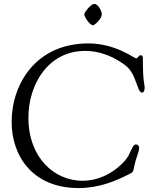

<svg xmlns="http://www.w3.org/2000/svg" viewBox="-20 -930 802 973"><path d="M407 -857C407 -844 436 -802 451 -802C461 -802 496 -836 496 -857C496 -873 478 -910 458 -910C439 -910 407 -866 407 -857ZM39 -312C39 -140 145 23 378 23C482 23 567 -12 645 -53C660 -61 656 -79 668 -118C674 -139 685 -164 685 -180C685 -197 671 -198 669 -198C648 -198 644 -150 614 -117C552 -47 473 -14 398 -14C256 -14 124 -130 124 -334C124 -501 223 -672 412 -672C472 -672 537 -653 600 -610C631 -589 646 -572 663 -530C678 -495 684 -461 699 -461C710 -461 713 -473 713 -485C713 -509 704 -507 704 -634C704 -649 698 -650 692 -650C684 -650 677 -634 670 -634C661 -634 566 -710 428 -710C163 -710 39 -505 39 -312Z"/></svg>

Font: OFL Sorts Mill Goudy
Style: Italic
Weight: 500
Italic angle: -6°
Version: Version 003.000